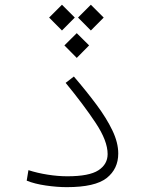

<svg xmlns="http://www.w3.org/2000/svg" viewBox="-20 -789 626 811"><path d="M262.2 1.5Q220.7 1.5 173.6 -5.4Q126.5 -12.2 92.8 -25.9L100.1 -70.3Q137.7 -58.1 181.2 -51.3Q224.6 -44.4 264.6 -44.4Q356.9 -44.4 395.8 -69.8Q434.6 -95.2 434.6 -138.2Q434.6 -193.8 384 -270Q333.5 -346.2 257.3 -439L292 -465.8Q345.2 -403.8 387.7 -346.7Q430.2 -289.6 454.8 -238Q479.5 -186.5 479.5 -140.6Q479.5 -75.7 430.7 -37.1Q381.8 1.5 262.2 1.5ZM241.7 -769 295.9 -714.8 241.7 -660.2 187.5 -714.8ZM363.8 -769 418 -714.8 363.8 -660.2 309.6 -714.8ZM304.2 -648.9 356.4 -597.2 304.2 -544.4 252 -597.2Z"/></svg>

Font: Cascadia Code ExtraLight
Style: Regular
Weight: 200
Monospace: yes
Designer: Aaron Bell
Foundry: Saja Typeworks
Version: Version 2407.024; ttfautohint (v1.8.4)